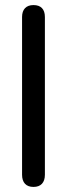

<svg xmlns="http://www.w3.org/2000/svg" viewBox="-20 -737 264 757"><path d="M112 0C141 0 157 -17 157 -48V-670C157 -701 141 -717 112 -717C83 -717 67 -700 67 -670V-48C67 -17 83 0 112 0Z"/></svg>

Font: 寒蝉半圆体
Style: Regular
Weight: 400
Designer: Yoshimichi Ohira & Warren
Foundry: ChillType
Version: Version 1.800;Glyphs 3.1.1 (3135)